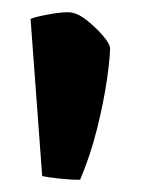

<svg xmlns="http://www.w3.org/2000/svg" viewBox="-20 -729 230 314"><path d="M111 -435Q94 -435 76.5 -437Q59 -439 49 -441L30 -698Q36 -701 57 -705Q78 -709 91 -709Q105 -709 120.5 -697Q136 -685 148 -671Q160 -657 160 -650Q160 -635 155 -599.5Q150 -564 139 -519.5Q128 -475 111 -435Z"/></svg>

Font: Texturina 12pt ExtraBold
Style: Regular
Weight: 800
Designer: Guillermo Torres Carreño
Foundry: Omnibus-Type
Version: Version 1.002